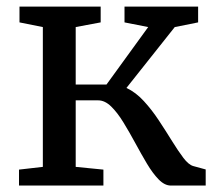

<svg xmlns="http://www.w3.org/2000/svg" viewBox="-20 -576 673 596"><path d="M39 0V-49.5L113 -58V-492L40.5 -506.5V-555.5H292.5V-506.5L215 -492V-313.5H310.5L440 -492L366.5 -506.5V-555.5H595V-506.5L522.5 -492L372.5 -303Q401.5 -289.5 426.5 -262.2Q451.5 -235 473.2 -202Q495 -169 514 -138.2Q533 -107.5 549.2 -86Q565.5 -64.5 580 -60.5L618.5 -50V0H510.5Q491 0 472.5 -19Q454 -38 436 -68.2Q418 -98.5 399.8 -132.2Q381.5 -166 363 -196.2Q344.5 -226.5 325 -245.5Q305.5 -264.5 284.5 -264.5H215V-58L301 -49.5V0Z"/></svg>

Font: Merriweather
Style: Regular
Weight: 400
Designer: Eben Sorkin
Foundry: Eben Sorkin
Version: Version 2.100; ttfautohint (v1.7.19-72a1) -l 8 -r 50 -G 200 